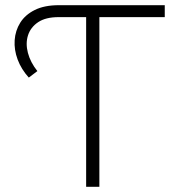

<svg xmlns="http://www.w3.org/2000/svg" viewBox="-20 -720 659 740"><path d="M312 0V-667L326 -654H206Q156 -654 127 -634.5Q98 -615 88 -584Q78 -553 87.5 -516.5Q97 -480 124 -446L91 -421Q62 -453 48 -490.5Q34 -528 36.5 -565Q39 -602 58 -632.5Q77 -663 114 -681.5Q151 -700 207 -700H615V-654H350L363 -667V0Z"/></svg>

Font: Montserrat Thin Light
Style: Regular
Weight: 300
Version: Version 9.000